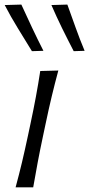

<svg xmlns="http://www.w3.org/2000/svg" viewBox="-31 -798 380 818"><path d="M35.5 0Q50.5 -55.5 62.8 -107Q75 -158.5 88 -219.5L98.5 -269Q112.5 -334.5 122.2 -387.2Q132 -440 140.5 -495.5L217.5 -497.5Q202.5 -442 189.8 -389Q177 -336 163 -269L152.5 -219.5Q139.5 -158.5 129.8 -107Q120 -55.5 110.5 0ZM105 -580Q75 -629 45 -677.8Q15 -726.5 -11 -776.5L60 -778.5Q81.5 -731.5 105.2 -681Q129 -630.5 154 -581.5ZM283 -580Q257.5 -629 233.2 -678.5Q209 -728 188 -776.5L256 -778.5Q273 -731.5 291 -681Q309 -630.5 329.5 -581.5Z"/></svg>

Font: Commissioner Flair Light
Style: Italic
Weight: 300
Italic angle: -12°
Designer: Kostas Bartsokas
Foundry: Kostas Bartsokas
Version: Version 1.000; ttfautohint (v1.8.3)